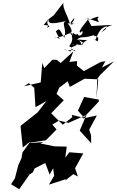

<svg xmlns="http://www.w3.org/2000/svg" viewBox="-20 -1258 826 1358"><path d="M725 -825 693 -820 573 -755 524 -794 525 -826 471 -820 499 -895 409 -812 381 -835H350L293 -776L279 -813L268 -675L150 -648L184 -670L222 -637L231 -500L308 -543L246 -463L127 -369L126 -359L141 -215L195 -257L139 -180L132 -139L110 -91L85 4L58 45L116 80L190 -25L212 -39L225 -67L300 -105L331 -24L356 -68L363 -15L326 48L446 9L441 19L498 -26L531 -10L511 -68L569 -173L470 -181L442 -143L452 -221L366 -223L266 -243L287 -253L161 -244L305 -266L380 -342L350 -377L397 -405L464 -389L591 -445L567 -388L544 -334L625 -245L624 -300L611 -341L665 -441L566 -420L679 -540L678 -554L575 -572L531 -475L578 -423L487 -446L492 -430L424 -376L342 -457L431 -549L380 -594L399 -638L459 -683L474 -643L578 -701L675 -697L662 -558L668 -700L686 -725L786 -824L701 -780ZM669 -1125C705 -1169 597 -1100 605 -1127C614 -1125 515 -1027 551 -1028C575 -1068 573 -966 496 -1026C461 -948 560 -1002 528 -1017C459 -991 497 -1026 467 -1042C458 -1003 521 -1016 459 -1093C554 -1096 451 -1074 487 -1093C518 -1134 509 -1147 475 -1090C456 -1154 423 -1198 428 -1238L360 -1150L376 -1162L319 -1119L294 -1087C268 -1072 369 -1089 311 -1060C338 -1094 296 -1078 325 -1127C308 -1069 401 -1102 468 -1113C394 -1105 459 -1065 435 -991C393 -1064 401 -1057 375 -1036C413 -954 414 -989 362 -998C380 -980 487 -1023 483 -1035C516 -934 437 -937 489 -922C477 -869 478 -908 431 -907C482 -891 507 -919 513 -893C456 -929 506 -926 520 -939C526 -974 539 -938 485 -946C523 -953 588 -914 535 -979C624 -965 605 -997 545 -932C544 -942 611 -943 526 -979C559 -1007 560 -982 642 -1009C643 -1000 690 -1008 670 -965C633 -988 655 -975 656 -978C686 -1060 712 -1066 737 -1073C724 -1046 738 -1058 688 -1023C714 -1039 710 -1062 774 -1082L627 -1074L597 -1129L680 -1101Z"/></svg>

Font: Hussar Lance
Style: Italic
Weight: 700
Foundry: Cannot Into Space Fonts, PlusOne Fonts
Version: Version 2.27